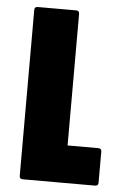

<svg xmlns="http://www.w3.org/2000/svg" viewBox="-50 -703 478 740"><g transform="rotate(5 189.0 -333.0)"><path d="M66 0Q53.5 0 53.5 -12.5V-654Q53.5 -666.5 66 -666.5H214.5Q227 -666.5 227 -654V-145H346Q358.5 -145 358.5 -132.5V-12.5Q358.5 0 346 0Z"/></g></svg>

Font: Jaro 24pt
Style: Regular
Weight: 400
Designer: Agyei Archer, Celine Hurka, Mirko Velimirović
Version: Version 1.000